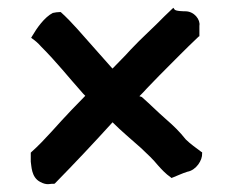

<svg xmlns="http://www.w3.org/2000/svg" viewBox="-20 -609 591 493"><path d="M358 -383 388 -414C422 -448 456 -483 490 -515L492 -516V-543C495 -558 479 -580 456 -580C454 -580 430 -580 428 -585L425 -589L402 -567C375 -539 343 -511 315 -481C300 -464 285 -450 269 -433L266 -436C248 -456 232 -474 219 -489C192 -519 166 -551 136 -578H135H133C127 -578 122 -577 117 -576H116C94 -565 74 -536 63 -517L60 -512L64 -509C71 -504 77 -499 85 -490C126 -449 153 -414 194 -368L199 -363C188 -352 176 -339 164 -327C130 -292 96 -250 61 -219L59 -217V-195V-194C61 -183 60 -154 83 -142C101 -132 110 -138 116 -137H119L121 -138C171 -189 221 -242 269 -295C292 -272 315 -253 342 -229C361 -211 372 -201 386 -184C394 -175 406 -162 418 -154L420 -152L423 -153C436 -158 448 -164 461 -168C484 -172 500 -198 499 -215V-218L497 -219C485 -228 468 -240 457 -251C441 -271 428 -284 405 -304C381 -325 368 -339 344 -360L338 -362C344 -368 352 -376 358 -383Z"/></svg>

Font: Hussar Pisanka
Style: Sbd
Weight: 600
Designer: Robert Jablonski
Foundry: Cannot Into Space Fonts
Version: Version 1.070